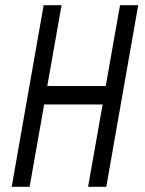

<svg xmlns="http://www.w3.org/2000/svg" viewBox="-20 -720 558 739"><path d="M217 -700 162 -389H387L442 -700H512L389 -1H319L375 -318H150L94 -1H25L148 -700Z"/></svg>

Font: Marvel
Style: Bold Italic
Weight: 700
Italic angle: -12°
Designer: Carolina Trebol
Foundry: Carolina Trebol
Version: Version 1.001